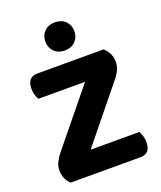

<svg xmlns="http://www.w3.org/2000/svg" viewBox="-151 -930 862 1026"><g transform="rotate(-20 279.5 -417.0)"><path d="M328 -480H63Q56 -491 51 -506.5Q46 -522 46 -542Q46 -577 61 -593Q76 -609 103 -609H480Q519 -576 519 -524Q519 -501 509 -479Q499 -457 482 -437L232 -129H509Q515 -118 520.5 -102Q526 -86 526 -66Q526 -31 511 -15.5Q496 0 470 0H72Q57 -13 47 -34Q37 -55 37 -83Q37 -106 48.5 -129Q60 -152 77 -172ZM285 -674Q247 -674 224.5 -697Q202 -720 202 -754Q202 -789 224.5 -811.5Q247 -834 285 -834Q322 -834 344.5 -811.5Q367 -789 367 -754Q367 -720 344.5 -697Q322 -674 285 -674Z"/></g></svg>

Font: Baloo 2 Latin
Style: Bold
Weight: 400
Designer: Sarang Kulkarni and Ek Type
Foundry: Ek Type
Version: Version 1.001